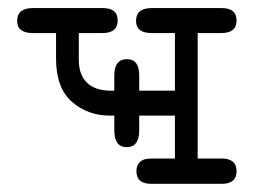

<svg xmlns="http://www.w3.org/2000/svg" viewBox="-20 -450 623 470"><path d="M22 -398.9Q22 -429.7 59.1 -430.2H231.9Q268.1 -430.2 268.1 -399.9Q268.1 -369.1 231 -369.1H172.9V-303.2Q172.9 -267.1 192.9 -247.6Q212.9 -228 252 -228H259.8V-265.1Q259.8 -305.2 291 -305.2Q320.8 -305.2 320.8 -265.1V-228H408.2V-369.1H351.1Q313 -369.1 313 -398.9Q313 -429.7 350.1 -430.2H522.9Q559.1 -430.2 559.1 -399.9Q559.1 -369.1 522 -369.1H463.9V-62H522Q559.1 -62 559.1 -31Q559.1 0 522.9 0H350.1Q314 0 314 -30.8Q314 -49.8 329.1 -58.1Q335.9 -62 356.9 -62H408.2V-167H320.8V-130.9Q320.8 -89.8 290 -89.8Q260.3 -89.8 259.8 -129.9V-167H249Q194.8 -167 156 -200.9Q117.2 -234.9 117.2 -306.2V-369.1H60.1Q22 -369.1 22 -398.9Z"/></svg>

Font: CMU Typewriter Text Variable Width
Style: Medium
Weight: 500
Version: Version 0.7.0